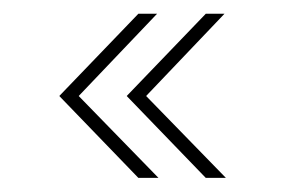

<svg xmlns="http://www.w3.org/2000/svg" viewBox="-20 -404 403 272"><path d="M271.5 -152 159.5 -268 271.5 -384.5H298L187 -268L300 -152ZM176 -152 64 -268 176 -384.5H202.5L91.5 -268L204.5 -152Z"/></svg>

Font: Imbue 48pt
Style: Regular
Weight: 400
Designer: Tyler Finck
Foundry: Etcetera Type Company
Version: Version 1.102